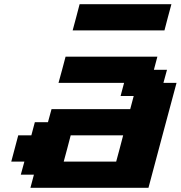

<svg xmlns="http://www.w3.org/2000/svg" viewBox="-20 -895 861 915"><path d="M125 0H687.5Q709.5 -83 754.2 -250Q798.8 -417 821.3 -500H758.8L775.9 -562.5H713.4L730 -625H292.5Q287.1 -604 275.9 -562.3Q264.6 -520.5 258.8 -500H571.3L554.7 -437.5H617.2L600.6 -375H225.6L208.5 -312.5H146L129.4 -250H66.9Q61.5 -229 50.3 -187.3Q39.1 -145.5 33.7 -125H96.2L79.1 -62.5H141.6ZM533.7 -125H283.7Q289.6 -145.5 300.5 -187.3Q311.5 -229 316.9 -250H566.9Q561.5 -229 550.5 -187.3Q539.6 -145.5 533.7 -125ZM326.2 -750H763.7Q769 -770.5 780 -812.5Q791 -854.5 796.9 -875H359.4Q354 -854 343 -812.5Q332 -771 326.2 -750Z"/></svg>

Font: Faithful 32x
Style: SemiboldOblique
Weight: 400
Foundry: Faithful Resource Pack
Version: Version 1.0; January 27, 2023